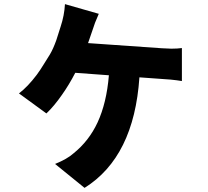

<svg xmlns="http://www.w3.org/2000/svg" viewBox="-20 -857 1009 931"><path d="M656 -482Q630 -96 390 54L247 -62Q306 -86 336 -113Q411 -173 453 -263Q497 -358 508 -492L345 -504Q315 -446 281 -398Q243 -343 205 -307L72 -404Q115 -437 158 -494Q175 -517 192 -545Q206 -567 222 -593Q238 -620 253 -662L274 -728Q292 -782 295 -837L459 -790Q452 -775 441 -747L407 -648L765 -623Q789 -622 811 -621Q841 -621 862 -624V-464Q838 -468 808 -471Z"/></svg>

Font: Xiangcui Wave Sans Xiangcui Wave Sans
Style: Regular
Weight: 800
Width: 3
Version: Version 0.920;March 28, 2024;FontCreator 14.0.0.2814 64-bit